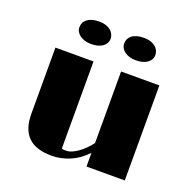

<svg xmlns="http://www.w3.org/2000/svg" viewBox="-129 -853 987 990"><g transform="rotate(20 364.5 -358.0)"><path d="M494.6 -601.6Q475.6 -601.6 460 -606.4Q444.3 -611.3 433.1 -619.6Q421.9 -627.9 415.8 -639.2Q409.7 -650.4 409.7 -663.6Q409.7 -675.8 414.8 -687Q419.9 -698.2 430.4 -706.8Q440.9 -715.3 457.5 -720.2Q474.1 -725.1 497.1 -725.1Q517.1 -725.1 533 -720Q548.8 -714.8 559.6 -706.1Q570.3 -697.3 575.9 -685.5Q581.5 -673.8 581.5 -660.6Q581.5 -635.3 558.3 -618.4Q535.2 -601.6 494.6 -601.6ZM249.5 -601.6Q230.5 -601.6 214.8 -606.4Q199.2 -611.3 187.7 -619.6Q176.3 -627.9 170.2 -639.2Q164.1 -650.4 164.1 -663.6Q164.1 -675.8 169.2 -687Q174.3 -698.2 185.1 -706.8Q195.8 -715.3 212.2 -720.2Q228.5 -725.1 251.5 -725.1Q272 -725.1 287.6 -720Q303.2 -714.8 314 -706.1Q324.7 -697.3 330.3 -685.5Q335.9 -673.8 335.9 -660.6Q335.9 -635.3 313 -618.4Q290 -601.6 249.5 -601.6ZM84 -521.5H293V-43.5Q297.9 -41 305.2 -41Q312.5 -41 321.3 -41Q333 -41 348.4 -47.6Q363.8 -54.2 380.6 -65.9Q397.5 -77.6 413.8 -93.8Q430.2 -109.9 444.3 -128.9V-521.5H654.3V0H444.3V-75.2Q402.8 -31.2 353.8 -11Q304.7 9.3 255.4 9.3Q168 9.3 126 -32.7Q84 -74.7 84 -158.2Z"/></g></svg>

Font: Limelight
Style: Regular
Weight: 400
Designer: Nicole Fally with help from Eben Sorkin
Foundry: Nicole Fally with help from Eben Sorkin
Version: Version 1.002